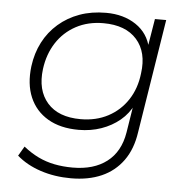

<svg xmlns="http://www.w3.org/2000/svg" viewBox="-50 -544 762 781"><g transform="rotate(5 331.0 -153.5)"><path d="M268 188Q201 188 143.5 169Q86 150 46 115L69 76Q99 100 130 115Q161 130 196 137Q231 144 271 144Q357 144 410.5 103Q464 62 477 -17L496 -136H502Q483 -96 450 -68.5Q417 -41 374 -26Q331 -11 282 -11Q207 -11 156 -41Q105 -71 82 -125Q59 -179 68 -252Q75 -306 98 -350.5Q121 -395 158.5 -427.5Q196 -460 244.5 -477.5Q293 -495 352 -495Q424 -495 474.5 -461Q525 -427 538 -366H532L552 -487H598L524 -23Q514 47 480 94Q446 141 392.5 164.5Q339 188 268 188ZM286 -55Q349 -55 398 -81Q447 -107 477.5 -153.5Q508 -200 515 -262Q527 -349 481.5 -400.5Q436 -452 345 -452Q282 -452 233 -425.5Q184 -399 154 -352.5Q124 -306 116 -245Q105 -158 150 -106.5Q195 -55 286 -55Z"/></g></svg>

Font: Nunito Sans 10pt SemiExpanded ExtraLight
Style: Italic
Weight: 250
Width: 6
Italic angle: -9°
Designer: Vernon Adams
Foundry: Vernon Adams
Version: Version 3.101;gftools[0.9.27]